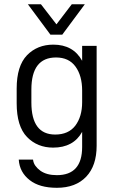

<svg xmlns="http://www.w3.org/2000/svg" viewBox="-20 -727 551 905"><path d="M120.1 122.1Q72.3 85 68.4 25.4H135.7Q137.7 42 147 54.7Q156.2 67.4 170.9 78.1Q200.2 98.6 248 98.6Q367.2 98.6 367.2 -34.2V-105.5Q346.7 -68.4 312.5 -49.8Q278.3 -31.2 230.5 -31.2Q156.2 -31.2 107.4 -81.1Q58.6 -131.8 58.6 -240.2V-309.6Q58.6 -416 107.4 -466.8Q156.2 -516.6 231.4 -516.6Q325.2 -516.6 367.2 -440.4V-510.7H435.5V-40Q435.5 53.7 386.7 105.5Q336.9 158.2 248 158.2Q166 158.2 120.1 122.1ZM335 -134.8Q367.2 -177.7 367.2 -245.1V-299.8Q367.2 -370.1 335.9 -413.1Q304.7 -456.1 244.1 -456.1Q127.9 -456.1 127.9 -304.7V-244.1Q127.9 -92.8 240.2 -92.8Q302.7 -92.8 335 -134.8ZM111.3 -707H172.9L246.1 -612.3L318.4 -707H379.9L273.4 -563.5H217.8Z"/></svg>

Font: Dinish
Style: Regular
Weight: 400
Designer: Bert Driehuis
Foundry: Playbeing
Version: Version 3.006; git-39231f3c-release